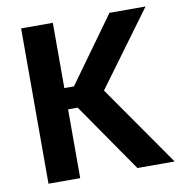

<svg xmlns="http://www.w3.org/2000/svg" viewBox="-74 -709 739 778"><g transform="rotate(-10 295.5 -319.5)"><path d="M582.5 0H429.5L233.5 -283H182V-370.5H233.5L427 -639H575.5L340 -318.5L339.5 -348.5ZM194 0H63.5V-639H194Z"/></g></svg>

Font: Anek Devanagari SemiBold
Style: Regular
Weight: 600
Designer: Kailash Malviya (Devanagari) & Yesha Goshar (Latin)
Foundry: Ek Type
Version: Version 1.003